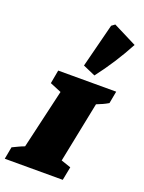

<svg xmlns="http://www.w3.org/2000/svg" viewBox="-193 -957 773 1033"><g transform="rotate(20 193.5 -441.0)"><path d="M-30 0 -17 -70Q0 -78 16.5 -86Q33 -94 50 -100L129 -440L64 -467L78 -544H410L397 -474Q382 -465 365.5 -457.5Q349 -450 331 -443L261 -96L317 -77L302 0ZM270 -586 199 -617 263 -868 282 -882 417 -814Q353 -694 270 -586Z"/></g></svg>

Font: Piazzolla SC Black
Style: Italic
Weight: 900
Italic angle: -11.3°
Designer: Juan Pablo del Peral
Foundry: Huerta Tipografica
Version: Version 1.330